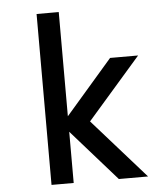

<svg xmlns="http://www.w3.org/2000/svg" viewBox="-57 -899 815 949"><g transform="rotate(-5 350.0 -424.0)"><path d="M160 0V-848H270V-331L503 -600H642L377 -296L639 0H494L270 -254V0Z"/></g></svg>

Font: Martian Mono
Style: Regular
Weight: 400
Monospace: yes
Designer: Roman Shamin
Foundry: Evil Martians
Version: Version 1.000; ttfautohint (v1.8.4.7-5d5b)